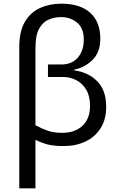

<svg xmlns="http://www.w3.org/2000/svg" viewBox="-20 -785 653 1045"><path d="M85 240V-529Q85 -615 115.5 -666.5Q146 -718 198 -741.5Q250 -765 314 -765Q416 -765 471 -715.5Q526 -666 526 -574Q526 -502 484.5 -460Q443 -418 384 -406V-402Q460 -392 509 -343Q558 -294 558 -203Q558 -135 527.5 -87Q497 -39 444.5 -14.5Q392 10 326 10Q272 10 238.5 1Q205 -8 173 -24V240ZM318 -62Q388 -62 429 -100.5Q470 -139 470 -209Q470 -262 449.5 -296.5Q429 -331 395.5 -348.5Q362 -366 324 -366H241V-434H314Q371 -434 403.5 -471.5Q436 -509 436 -570Q436 -632 399.5 -662Q363 -692 312 -692Q277 -692 245 -678.5Q213 -665 193 -629Q173 -593 173 -525V-103Q208 -85 240 -73.5Q272 -62 318 -62Z"/></svg>

Font: RS Noto Sans
Style: Regular
Weight: 400
Designer: Monotype Design Team
Foundry: Monotype Imaging Inc.
Version: Version 3.10